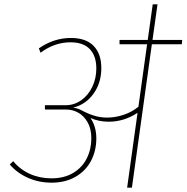

<svg xmlns="http://www.w3.org/2000/svg" viewBox="-20 -865 860 885"><path d="M818 -661H680L588 0H566L614 -345Q552 -304 481 -304Q436 -304 397 -321Q424 -282 424 -227Q424 -170 399.5 -123.5Q375 -77 328 -50Q281 -23 218 -23Q159 -23 108.5 -45.5Q58 -68 25 -107L41 -122Q72 -84 117.5 -63.5Q163 -43 217 -43Q276 -43 317.5 -68Q359 -93 380 -135Q401 -177 401 -228Q401 -271 384 -301Q367 -331 341 -345.5Q315 -360 286 -360H187V-380H282Q322 -380 354.5 -403Q387 -426 405.5 -465Q424 -504 424 -549Q424 -607 394 -638.5Q364 -670 305 -670Q231 -670 167 -622L159 -642Q228 -690 307 -690Q376 -690 411.5 -653.5Q447 -617 447 -551Q447 -483 411 -433Q375 -383 317 -369Q339 -366 357 -356Q387 -340 415 -331.5Q443 -323 474 -323Q512 -323 550.5 -336Q589 -349 618 -373L658 -661H531V-681H661L684 -845H706L683 -681H820Z"/></svg>

Font: FiraGO Thin
Style: Italic
Weight: 100
Italic angle: -8°
Designer: bBox Type GmbH
Foundry: bBox Type GmbH
Version: Version 1.001